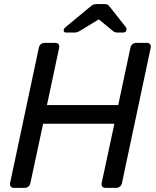

<svg xmlns="http://www.w3.org/2000/svg" viewBox="-20 -907 754 927"><path d="M47.4 0Q37.3 0 32 -6.3Q26.7 -12.6 28.7 -22.9L167.5 -676.3Q169.5 -687.3 177.4 -693.6Q185.3 -700 195.4 -700H246.8Q257.8 -700 262.7 -693.6Q267.6 -687.3 265.6 -676.3L206.7 -399.6H550.8L609.6 -676.3Q611.6 -687.3 619.4 -693.6Q627.3 -700 637.5 -700H688.9Q699.9 -700 704.7 -693.6Q709.6 -687.3 707.6 -676.3L568.8 -22.9Q566.8 -12.7 559.3 -6.4Q551.9 0 540.9 0H489.5Q479.3 0 474 -6.4Q468.8 -12.7 470.8 -22.9L532.2 -309.6H188.2L126.7 -22.9Q124.7 -12.7 117.3 -6.4Q109.8 0 98.8 0ZM298.8 -750Q286.8 -750 287.4 -761.1Q287.8 -769.1 296.2 -775.7L413.1 -872.6Q425.9 -883.6 433.7 -885.5Q441.4 -887.5 449.2 -887.5H481.7Q490.2 -887.5 496.9 -885.5Q503.6 -883.6 511.4 -872.6L586.9 -776.6Q592.5 -769.9 590.5 -761.9Q588.3 -750 574.7 -750H546.7Q539.9 -750 534.9 -751.8Q529.9 -753.6 525.6 -757L457.2 -813.6L364.3 -757Q358.2 -753.8 353.1 -751.9Q347.9 -750 341.2 -750Z"/></svg>

Font: Rubik Light
Style: Italic
Weight: 300
Italic angle: -12°
Designer: Hubert and Fischer
Foundry: Hubert and Fischer
Version: Version 2.300;gftools[0.9.30]